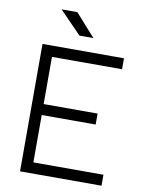

<svg xmlns="http://www.w3.org/2000/svg" viewBox="-96 -961 779 1029"><g transform="rotate(10 293.0 -447.0)"><path d="M85.9 0V-693.4H529.3V-633.8H147.9V-377H441.4V-317.4H147.9V-59.6H529.3V0ZM273.4 -771.5 154.3 -893.6H240.2L349.1 -771.5Z"/></g></svg>

Font: Caskaydia Cove Light
Style: Regular
Weight: 300
Monospace: yes
Designer: Aaron Bell
Foundry: Saja Typeworks
Version: Version 4.300; ttfautohint (v1.8.3)